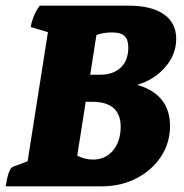

<svg xmlns="http://www.w3.org/2000/svg" viewBox="-21 -661 651 681"><path d="M-1 0Q9 -63 24 -69L77 -89L149 -547L88 -565Q95 -607 120 -641H434Q516 -641 560 -610.5Q604 -580 604 -523Q604 -469 566 -424Q528 -379 466 -360Q582 -326 582 -214Q582 -154 550 -105.5Q518 -57 463 -28.5Q408 0 339 0ZM376 -546Q347 -546 321 -537L299 -396H334Q381 -396 407.5 -421.5Q434 -447 434 -492Q434 -521 420.5 -533.5Q407 -546 376 -546ZM306 -300H283L253 -109Q279 -95 309 -95Q353 -95 380 -127.5Q407 -160 407 -211Q407 -300 306 -300Z"/></svg>

Font: Petrona Black
Style: Italic
Weight: 900
Italic angle: -9°
Designer: Ringo R. Seeber
Foundry: Ringo R. Seeber
Version: Version 2.001; ttfautohint (v1.8.3)